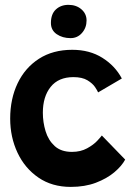

<svg xmlns="http://www.w3.org/2000/svg" viewBox="-20 -748 553 773"><path d="M484 -105.5Q470 -79.5 440 -54.2Q410 -29 365.8 -12.2Q321.5 4.5 265 4.5Q189.5 4.5 134.8 -33Q80 -70.5 50.5 -133.2Q21 -196 21 -270.5Q21 -350 51 -412.8Q81 -475.5 137 -511.5Q193 -547.5 271 -547.5Q341 -547.5 392.2 -515.2Q443.5 -483 470.5 -432L375 -376Q372.5 -382.5 362.8 -397.2Q353 -412 332 -424.8Q311 -437.5 275.5 -437.5Q215.5 -437.5 184 -398.2Q152.5 -359 152.5 -294Q152.5 -256 163.5 -219.8Q174.5 -183.5 200.2 -160Q226 -136.5 269.5 -136.5Q304.5 -136.5 330.5 -150.8Q356.5 -165 371.5 -181.2Q386.5 -197.5 390 -202.5ZM255.5 -728.5Q287 -728.5 307.8 -710.5Q328.5 -692.5 328.5 -665.5Q328.5 -636.5 310.2 -615.5Q292 -594.5 264 -594.5Q231.5 -594.5 208.2 -610.5Q185 -626.5 185 -655.5Q185 -691.5 205 -710Q225 -728.5 255.5 -728.5Z"/></svg>

Font: Grandstander SemiBold
Style: Regular
Weight: 600
Designer: Tyler Finck
Foundry: Etcetera Type Co
Version: Version 1.200; ttfautohint (v1.8.3)